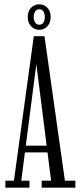

<svg xmlns="http://www.w3.org/2000/svg" viewBox="-20 -869 372 889"><path d="M5 0V-32.5H44.5L136.5 -701.5H186L280.5 -32.5H329V0H173V-32.5H216.5L148.5 -570H148L78.5 -32.5H116.5V0ZM83.5 -163.5V-194.5H211.5V-163.5ZM161.5 -731Q139.5 -731 124 -747.2Q108.5 -763.5 108.5 -790Q108.5 -817.5 124 -833.2Q139.5 -849 161.5 -849Q184 -849 199.2 -833.2Q214.5 -817.5 214.5 -790Q214.5 -763.5 199.2 -747.2Q184 -731 161.5 -731ZM161.5 -754.5Q175.5 -754.5 181.5 -765.2Q187.5 -776 187.5 -791Q187.5 -804.5 181.5 -815.2Q175.5 -826 161.5 -826Q149 -826 142.5 -815.2Q136 -804.5 136 -791Q136 -776 142.5 -765.2Q149 -754.5 161.5 -754.5Z"/></svg>

Font: Imbue Thin 10pt Light
Style: Regular
Weight: 300
Version: Version 1.102